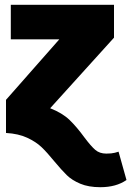

<svg xmlns="http://www.w3.org/2000/svg" viewBox="-20 -554 547 800"><path d="M207 119Q176 81 153 59Q130 37 93.5 20Q57 3 5 0V-138L227 -390H25V-534H455V-397L189 -103Q240 -83 270 -54Q300 -25 332 19Q359 55 377 70.5Q395 86 423 86Q445 86 458.5 82.5Q472 79 474 78L507 196Q464 226 398 226Q349 226 314.5 211.5Q280 197 258.5 176Q237 155 207 119Z"/></svg>

Font: Fira Sans Black
Style: Regular
Weight: 900
Designer: Carrois Corporate & Edenspiekermann AG
Foundry: Carrois Corporate GbR & Edenspiekermann AG
Version: Version 4.203